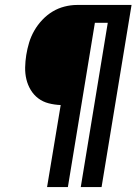

<svg xmlns="http://www.w3.org/2000/svg" viewBox="-20 -755 551 775"><path d="M170 0 225 -331Q200 -332 176.5 -338Q153 -344 134.5 -358Q116 -372 104 -392Q92 -412 86.5 -435Q81 -458 81.5 -483Q82 -508 86 -533Q90 -558 97.5 -583Q105 -608 118.5 -631.5Q132 -655 151 -675Q170 -695 192.5 -708.5Q215 -722 240.5 -728.5Q266 -735 291 -735H511L390 0H306L415 -663H363L254 0Z"/></svg>

Font: Iosevka Term Curly SmBd Obl
Style: Regular
Weight: 600
Italic angle: -9°
Designer: Belleve Invis
Foundry: Belleve Invis
Version: Version 32.3.0